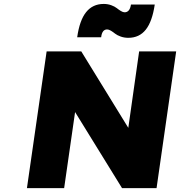

<svg xmlns="http://www.w3.org/2000/svg" viewBox="-20 -965 924 985"><path d="M118.2 0 219.2 -701.2H397L638.2 -309.1L693.8 -701.2H883.8L783.2 0H606L365.2 -390.1L309.1 0ZM376 -773.9Q388.2 -860.8 421.9 -902.8Q455.6 -944.8 512.2 -944.8Q532.7 -944.8 550.8 -938.2Q568.8 -931.6 579.1 -923.3Q589.4 -915 600.3 -908.4Q611.3 -901.9 619.1 -901.9Q646 -901.9 651.9 -941.9H773.9Q761.2 -855 728 -813Q694.8 -771 638.2 -771Q617.2 -771 598.9 -777.6Q580.6 -784.2 570.3 -792.5Q560.1 -800.8 549.1 -807.4Q538.1 -814 529.8 -814Q503.4 -814 499 -773.9Z"/></svg>

Font: Trueno ExtraBold
Style: Italic
Weight: 800
Designer: Julieta Ulanovsky
Foundry: Julieta Ulanovsky
Version: Version 3.001b | FøM Fix